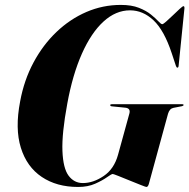

<svg xmlns="http://www.w3.org/2000/svg" viewBox="-20 -732 752 762"><path d="M459.5 -712.5Q502 -712.5 531.2 -701Q560.5 -689.5 579.2 -674.2Q598 -659 608.5 -647.5Q619 -636 624 -636Q627.5 -636 639.8 -646.8Q652 -657.5 666.8 -671.8Q681.5 -686 693.2 -696.8Q705 -707.5 708 -707.5Q712.5 -707.5 712 -699L689 -472Q688.5 -463.5 684 -463.5Q680.5 -463.5 678 -471L661.5 -521Q631.5 -611.5 589.5 -651.2Q547.5 -691 496 -691Q439.5 -691 390.8 -646.5Q342 -602 305 -518.8Q268 -435.5 247 -320.5Q225 -201.5 227.8 -132.8Q230.5 -64 252.2 -34.8Q274 -5.5 309 -5.5Q350 -5.5 391.5 -33.5Q433 -61.5 448.5 -118L493.5 -281.5Q499 -302 478 -304.5L424 -310Q417.5 -310.5 417.5 -315Q417.5 -318.5 424 -318.5H703Q708.5 -318.5 708.5 -315.5Q708.5 -312 702 -310.5L668.5 -304Q653 -301 647 -281L571 -3Q567.5 10 561 10Q558.5 10 538.8 2.2Q519 -5.5 494 -15.8Q469 -26 449.5 -33.8Q430 -41.5 427.5 -41.5Q422.5 -41.5 404.8 -28.8Q387 -16 358 -3Q329 10 290 10Q205 10 145.8 -29.8Q86.5 -69.5 62.8 -145.5Q39 -221.5 60 -330Q75.5 -414 113 -484Q150.5 -554 204.2 -605.2Q258 -656.5 323 -684.5Q388 -712.5 459.5 -712.5Z"/></svg>

Font: Fraunces 144pt S000
Style: Bold Italic
Weight: 700
Italic angle: -16°
Version: Version 1.000; ttfautohint (v1.8.3)